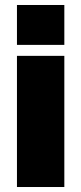

<svg xmlns="http://www.w3.org/2000/svg" viewBox="-20 -750 326 770"><path d="M48 0V-526H238V0ZM48 -570V-730H238V-570Z"/></svg>

Font: Raleway
Style: Heavy
Weight: 900
Designer: Matt McInerney, Pablo Impallari, Rodrigo Fuenzalida
Foundry: Matt McInerney, Pablo Impallari, Rodrigo Fuenzalida
Version: Version 2.001; ttfautohint (v0.8) -G 200 -r 50